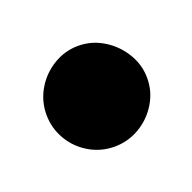

<svg xmlns="http://www.w3.org/2000/svg" viewBox="-40 -1360 179 179"><g transform="rotate(-20 50.0 -1270.0)"><path d="M0.3 -1270Q0.3 -1256.7 7 -1245.2Q13.7 -1233.7 25.2 -1227Q36.7 -1220.3 50 -1220.3Q63.3 -1220.3 74.8 -1227Q86.3 -1233.7 93.3 -1245.2Q100.3 -1256.7 100.3 -1270Q100.3 -1283.3 93.3 -1294.8Q86.3 -1306.3 74.8 -1313.3Q63.3 -1320.3 50 -1320.3Q36.7 -1320.3 25.2 -1313.3Q13.7 -1306.3 7 -1294.8Q0.3 -1283.3 0.3 -1270Z"/></g></svg>

Font: Linefont Thin
Style: Regular
Weight: 100
Monospace: yes
Version: Version 3.002;gftools[0.9.33]